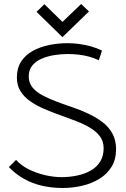

<svg xmlns="http://www.w3.org/2000/svg" viewBox="-20 -924 629 956"><path d="M423 -867 384 -904 291 -815 201 -903 162 -865 291 -739ZM472 -624 488 -672Q462 -685 433 -693Q404 -701 375 -705Q346 -709 316 -709Q270 -709 225.5 -700Q181 -691 144 -671Q107 -651 85.5 -618Q64 -585 64 -538Q64 -499 82 -470Q100 -441 131 -419.5Q162 -398 200.5 -381.5Q239 -365 280 -350.5Q321 -336 359.5 -321Q398 -306 429 -287.5Q460 -269 478 -244.5Q496 -220 496 -186Q496 -147 478.5 -119Q461 -91 431.5 -74.5Q402 -58 364.5 -50Q327 -42 287 -42Q247 -42 204 -52Q161 -62 123 -81Q85 -100 60 -128L24 -92Q59 -56 100.5 -33Q142 -10 190 1Q238 12 292 12Q342 12 389 1Q436 -10 474.5 -33.5Q513 -57 535.5 -93.5Q558 -130 558 -181Q558 -226 539.5 -259.5Q521 -293 489.5 -316.5Q458 -340 420 -358Q382 -376 340.5 -390Q299 -404 260.5 -418.5Q222 -433 190.5 -450Q159 -467 141 -489.5Q123 -512 123 -543Q123 -576 141 -598Q159 -620 189 -632.5Q219 -645 252.5 -650Q286 -655 317 -655Q344 -655 371 -652Q398 -649 423.5 -642Q449 -635 472 -624Z"/></svg>

Font: AdventPro_ExpandedRegular
Style: ExpandedRegular
Weight: 400
Width: 7
Designer: VivaRado, Andreas Kalpakidis
Foundry: VivaRado, Andreas Kalpakidis
Version: Version 3.000